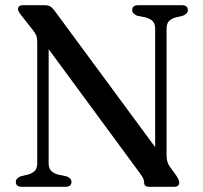

<svg xmlns="http://www.w3.org/2000/svg" viewBox="-20 -720 781 740"><path d="M255.5 -19Q255.5 0 232 0H64.5Q41 0 41 -19Q41 -33 60 -40.5L89 -47.5Q106.5 -53 115 -62.5Q123.5 -72 123.5 -92V-557Q123.5 -573.5 119.8 -583Q116 -592.5 106 -605L62 -661Q49.5 -676 49.5 -685Q49.5 -700 68.5 -700H153Q164.5 -700 172.2 -696Q180 -692 189 -680.5L578 -153V-608Q578 -627.5 569.8 -637Q561.5 -646.5 543 -652.5L508.5 -659.5Q489.5 -667.5 489.5 -681Q489.5 -700 513 -700H680.5Q704 -700 704 -681Q704 -667 685 -659.5L656 -652.5Q638.5 -647 630.2 -637.5Q622 -628 622 -608V-120Q622 -96.5 633 -80L659.5 -43Q671 -25.5 671 -17Q671 0 650.5 0H554.5Q535.5 0 535.5 -16.5Q535.5 -25 532.2 -32Q529 -39 518 -54L167.5 -530.5V-91.5Q167.5 -72.5 175.8 -63Q184 -53.5 202 -47.5L236.5 -40.5Q255.5 -33 255.5 -19Z"/></svg>

Font: Fraunces 72pt S050
Style: Regular
Weight: 400
Version: Version 1.000; ttfautohint (v1.8.3)